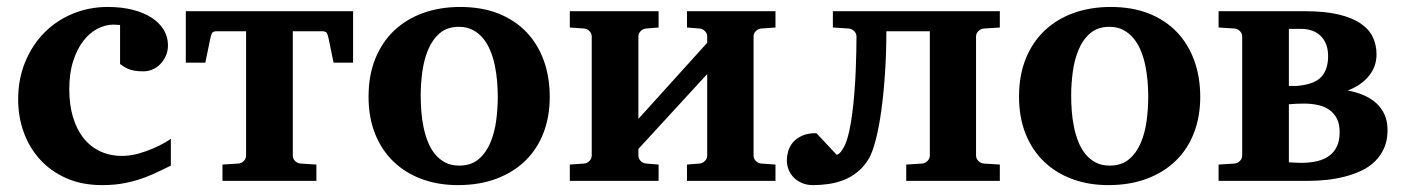

<svg xmlns="http://www.w3.org/2000/svg" viewBox="-20 -520 4041 552"><path d="M471.2 -43.9Q458.5 -38.1 440.2 -28.8Q421.9 -19.5 397.7 -10.3Q373.5 -1 342.8 5.6Q312 12.2 273.9 12.2Q215.3 12.2 170.4 -7.8Q125.5 -27.8 94.7 -61.8Q64 -95.7 48.1 -140.1Q32.2 -184.6 32.2 -233.9Q32.2 -293 52.5 -342Q72.8 -391.1 107.7 -426.3Q142.6 -461.4 189.5 -480.7Q236.3 -500 290 -500Q329.6 -500 361.3 -491.9Q393.1 -483.9 415.8 -469.2Q438.5 -454.6 450.7 -434.3Q462.9 -414.1 462.9 -390.1Q462.9 -373 456.8 -359.4Q450.7 -345.7 440.9 -335.7Q431.2 -325.7 418.5 -320.3Q405.8 -314.9 392.1 -314.9Q376.5 -314.9 366 -316.9Q355.5 -318.8 348.1 -322Q340.8 -325.2 335.4 -328.9Q330.1 -332.5 325.2 -335.9V-448.2Q318.8 -448.2 315.2 -448.7Q311.5 -449.2 306.2 -449.2Q283.2 -449.2 260.5 -437.5Q237.8 -425.8 219.7 -402.6Q201.7 -379.4 190.4 -344.5Q179.2 -309.6 179.2 -263.2Q179.2 -219.2 189.7 -183.8Q200.2 -148.4 219.7 -123.5Q239.3 -98.6 267.6 -85.2Q295.9 -71.8 331.1 -71.8Q354 -71.8 377 -78.1Q399.9 -84.5 419.2 -92.8Q438.5 -101.1 452.4 -109.1Q466.3 -117.2 471.2 -121.1Z M939 -339.8 924.3 -411.1Q921.9 -422.4 918.7 -426.3Q915.5 -430.2 905.3 -430.2H821.8V-73.2Q821.8 -64 828.1 -57.4Q834.5 -50.8 843.8 -49.8L889.6 -46.9V0H619.6V-46.9L665.5 -49.8Q674.8 -50.8 681.2 -57.4Q687.5 -64 687.5 -73.2V-430.2H604Q593.8 -430.2 590.6 -426.3Q587.4 -422.4 585 -411.1L570.3 -339.8H514.2V-487.8H995.1V-339.8Z M1411.1 -242.2Q1411.1 -263.2 1409.2 -286.4Q1407.2 -309.6 1402.6 -332Q1397.9 -354.5 1389.6 -374.5Q1381.3 -394.5 1368.9 -409.7Q1356.4 -424.8 1339.4 -433.8Q1322.3 -442.9 1299.3 -442.9Q1265.6 -442.9 1244.1 -424.3Q1222.7 -405.8 1210.7 -376.7Q1198.7 -347.7 1194.1 -313Q1189.5 -278.3 1189.5 -246.1Q1189.5 -224.6 1191.2 -201.2Q1192.9 -177.7 1197.5 -155.3Q1202.1 -132.8 1210 -112.8Q1217.8 -92.8 1230.2 -77.4Q1242.7 -62 1259.8 -53Q1276.9 -43.9 1300.3 -43.9Q1334.5 -43.9 1356 -62.3Q1377.4 -80.6 1389.6 -109.4Q1401.9 -138.2 1406.5 -173.3Q1411.1 -208.5 1411.1 -242.2ZM1560.5 -241.2Q1560.5 -185.1 1542.7 -138.4Q1524.9 -91.8 1490.7 -58.3Q1456.5 -24.9 1407.5 -6.3Q1358.4 12.2 1296.4 12.2Q1239.3 12.2 1192.1 -5.4Q1145 -22.9 1111.1 -55.7Q1077.1 -88.4 1058.3 -135.5Q1039.6 -182.6 1039.6 -242.2Q1039.6 -303.7 1059.1 -351.6Q1078.6 -399.4 1113.5 -432.4Q1148.4 -465.3 1196.8 -482.7Q1245.1 -500 1303.2 -500Q1365.2 -500 1413.1 -481Q1460.9 -461.9 1493.7 -427.5Q1526.4 -393.1 1543.5 -345.7Q1560.5 -298.3 1560.5 -241.2Z M1955.1 0V-46.9L1991.2 -49.8Q2000.5 -50.8 2006.8 -57.4Q2013.2 -64 2013.2 -73.2V-307.1L1815.4 -91.8V-73.2Q1815.4 -64 1821.8 -57.4Q1828.1 -50.8 1837.4 -49.8L1873.5 -46.9V0H1618.2V-46.9L1659.2 -49.8Q1668.5 -50.8 1674.8 -57.4Q1681.2 -64 1681.2 -73.2V-415Q1681.2 -423.8 1674.8 -430.4Q1668.5 -437 1659.2 -438L1618.2 -440.9V-487.8H1873.5V-440.9L1837.4 -438Q1828.1 -437 1821.8 -430.4Q1815.4 -423.8 1815.4 -415V-178.2L2013.2 -397V-415Q2013.2 -423.8 2006.8 -430.4Q2000.5 -437 1991.2 -438L1955.1 -440.9V-487.8H2209.5V-440.9L2168.5 -438Q2159.2 -437 2152.8 -430.4Q2146.5 -423.8 2146.5 -415V-73.2Q2146.5 -64 2152.8 -57.4Q2159.2 -50.8 2168.5 -49.8L2209.5 -46.9V0Z M2585.4 0V-46.9L2631.3 -49.8Q2640.1 -50.8 2646.7 -57.4Q2653.3 -64 2653.3 -73.2V-430.2H2528.3Q2528.3 -367.7 2524.4 -309.6Q2520.5 -251.5 2513.9 -203.1Q2507.3 -154.8 2498 -118.9Q2488.8 -83 2478.5 -64.9Q2464.4 -41 2445.6 -25.9Q2426.8 -10.7 2405.5 -2.4Q2384.3 5.9 2361.8 9Q2339.4 12.2 2317.4 12.2Q2300.3 12.2 2286.6 6.6Q2272.9 1 2262.9 -8.8Q2252.9 -18.6 2247.6 -31.5Q2242.2 -44.4 2242.2 -59.1Q2242.2 -70.8 2245.8 -84.5Q2249.5 -98.1 2259 -109.9Q2268.6 -121.6 2285.2 -129.4Q2301.8 -137.2 2327.1 -137.2L2385.3 -75.2Q2388.7 -75.2 2392.3 -78.4Q2396 -81.5 2399.2 -85.9Q2402.3 -90.3 2405 -95Q2407.7 -99.6 2409.2 -103Q2416 -118.2 2421.4 -142.3Q2426.8 -166.5 2430.4 -195.3Q2434.1 -224.1 2436.5 -255.6Q2439 -287.1 2440.2 -316.9Q2441.4 -346.7 2441.9 -372.3Q2442.4 -397.9 2442.4 -415Q2442.4 -423.8 2435.8 -430.4Q2429.2 -437 2420.4 -438L2374.5 -440.9V-487.8H2854.5V-440.9L2808.1 -438Q2799.3 -437 2792.7 -430.4Q2786.1 -423.8 2786.1 -415V-73.2Q2786.1 -64 2792.7 -57.4Q2799.3 -50.8 2808.1 -49.8L2854.5 -46.9V0Z M3281.2 -242.2Q3281.2 -263.2 3279.3 -286.4Q3277.3 -309.6 3272.7 -332Q3268.1 -354.5 3259.8 -374.5Q3251.5 -394.5 3239 -409.7Q3226.6 -424.8 3209.5 -433.8Q3192.4 -442.9 3169.4 -442.9Q3135.7 -442.9 3114.3 -424.3Q3092.8 -405.8 3080.8 -376.7Q3068.8 -347.7 3064.2 -313Q3059.6 -278.3 3059.6 -246.1Q3059.6 -224.6 3061.3 -201.2Q3063 -177.7 3067.6 -155.3Q3072.3 -132.8 3080.1 -112.8Q3087.9 -92.8 3100.3 -77.4Q3112.8 -62 3129.9 -53Q3147 -43.9 3170.4 -43.9Q3204.6 -43.9 3226.1 -62.3Q3247.6 -80.6 3259.8 -109.4Q3272 -138.2 3276.6 -173.3Q3281.2 -208.5 3281.2 -242.2ZM3430.7 -241.2Q3430.7 -185.1 3412.8 -138.4Q3395 -91.8 3360.8 -58.3Q3326.7 -24.9 3277.6 -6.3Q3228.5 12.2 3166.5 12.2Q3109.4 12.2 3062.3 -5.4Q3015.1 -22.9 2981.2 -55.7Q2947.3 -88.4 2928.5 -135.5Q2909.7 -182.6 2909.7 -242.2Q2909.7 -303.7 2929.2 -351.6Q2948.7 -399.4 2983.6 -432.4Q3018.6 -465.3 3066.9 -482.7Q3115.2 -500 3173.3 -500Q3235.4 -500 3283.2 -481Q3331.1 -461.9 3363.8 -427.5Q3396.5 -393.1 3413.6 -345.7Q3430.7 -298.3 3430.7 -241.2Z M3969.2 -146Q3969.2 -117.2 3959.7 -95.2Q3950.2 -73.2 3933.8 -56.9Q3917.5 -40.5 3895 -29.8Q3872.6 -19 3847.2 -12.5Q3821.8 -5.9 3794.4 -2.9Q3767.1 0 3740.2 0H3483.4V-46.9L3529.3 -49.8Q3538.6 -50.8 3544.9 -57.4Q3551.3 -64 3551.3 -73.2V-415Q3551.3 -423.8 3544.9 -430.4Q3538.6 -437 3529.3 -438L3483.4 -440.9V-487.8H3731.4Q3788.6 -487.8 3827.9 -478.5Q3867.2 -469.2 3891.6 -452.6Q3916 -436 3926.8 -413.3Q3937.5 -390.6 3937.5 -363.8Q3937.5 -343.8 3930.7 -327.1Q3923.8 -310.5 3912.1 -297.6Q3900.4 -284.7 3885.5 -275.1Q3870.6 -265.6 3854.5 -259.8Q3879.4 -255.4 3900.4 -246.3Q3921.4 -237.3 3936.8 -223.4Q3952.1 -209.5 3960.7 -190.2Q3969.2 -170.9 3969.2 -146ZM3831.5 -140.1Q3831.5 -163.1 3823.7 -178.7Q3815.9 -194.3 3802 -204.1Q3788.1 -213.9 3769.3 -218Q3750.5 -222.2 3728.5 -222.2Q3717.8 -222.2 3706.5 -221.7Q3695.3 -221.2 3685.5 -220.2V-53.2Q3688 -53.2 3692.9 -53Q3697.8 -52.7 3702.9 -52.5Q3708 -52.2 3712.9 -52Q3717.8 -51.8 3720.2 -51.8Q3745.6 -51.8 3766.4 -56.6Q3787.1 -61.5 3801.5 -72Q3815.9 -82.5 3823.7 -99.4Q3831.5 -116.2 3831.5 -140.1ZM3798.3 -358.9Q3798.3 -378.9 3792.2 -393.6Q3786.1 -408.2 3775.6 -418Q3765.1 -427.7 3751 -432.4Q3736.8 -437 3721.2 -437H3685.5V-272.9H3702.1Q3711.4 -272.9 3717.3 -273.9Q3761.7 -279.3 3780 -300.3Q3798.3 -321.3 3798.3 -358.9Z"/></svg>

Font: Charis SIL
Style: Bold
Weight: 700
Foundry: SIL International
Version: Version 4.112